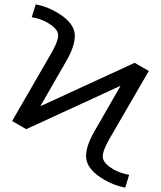

<svg xmlns="http://www.w3.org/2000/svg" viewBox="-20 -770 730 871"><path d="M217 -536Q248 -592 243 -617Q238 -642 196 -667Q165 -685 124 -692L142 -750Q192 -741 236 -715Q307 -674 317.5 -625.5Q328 -577 283 -497L164 -290L165 -289L591 -485L655 -448L473 -134Q442 -78 447 -52.5Q452 -27 494 -2Q528 17 566 23L548 81Q498 72 454 46Q383 5 372.5 -43.5Q362 -92 407 -172L526 -379L525 -380L99 -184L35 -221Z"/></svg>

Font: Mplus 1p
Style: Regular
Weight: 400
Version: Version 1.061